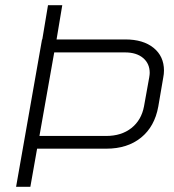

<svg xmlns="http://www.w3.org/2000/svg" viewBox="-20 -720 671 740"><path d="M612 -448Q612 -435 609 -420L590 -309Q576 -232 523.5 -189.5Q471 -147 390 -147H123L97 0H42L142 -568H143L165 -700H220L198 -568H463Q532 -568 572 -535.5Q612 -503 612 -448ZM557 -439Q557 -475 531.5 -496.5Q506 -518 462 -518H189L132 -196H389Q448 -196 486.5 -226.5Q525 -257 535 -310L555 -421Q557 -433 557 -439Z"/></svg>

Font: Bai Jamjuree Light
Style: Italic
Weight: 300
Italic angle: -10°
Version: Version 1.000; ttfautohint (v1.6)